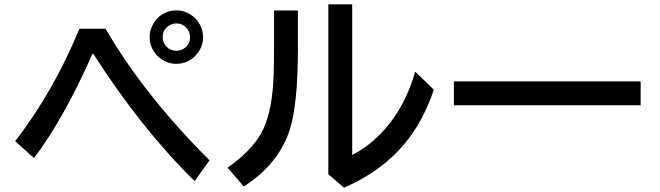

<svg xmlns="http://www.w3.org/2000/svg" viewBox="-20 -827 3040 884"><path d="M49.8 -176.8Q226.1 -404.8 345.7 -694.8H465.8Q644 -388.7 944.8 -88.9L876 6.8Q629.9 -234.9 409.7 -579.1H405.8Q273.4 -280.3 136.7 -99.1ZM792.5 -779.3Q825.2 -779.3 855 -761.2Q884.3 -744.1 900.4 -713.4Q915 -686 915 -656.2Q915 -608.4 880.9 -571.8Q844.7 -533.2 791.5 -533.2Q765.1 -533.2 740.7 -544.4Q710.4 -558.6 691.4 -585.9Q668.9 -618.2 668.9 -656.7Q668.9 -686.5 684.1 -714.4Q699.2 -742.2 724.6 -759.3Q755.4 -779.3 792.5 -779.3ZM792 -719.2Q773.9 -719.2 757.8 -709Q729 -690.9 729 -655.8Q729 -630.9 746.1 -612.8Q764.6 -593.3 792 -593.3Q807.6 -593.3 820.8 -600.1Q855 -617.7 855 -655.8Q855 -682.6 835.9 -701.2Q818.4 -719.2 792 -719.2Z M1241.7 -778.8H1351.6V-601.1Q1351.6 -345.7 1313.5 -228Q1263.2 -72.3 1102.5 31.7L1027.8 -55.2Q1139.2 -133.3 1184.6 -217.3Q1222.7 -288.1 1234.9 -407.2Q1241.7 -474.6 1241.7 -599.1ZM1491.7 -807.1H1601.6V-113.3Q1698.7 -163.6 1772 -256.3Q1852.1 -357.9 1891.6 -497.1L1977.5 -414.1Q1928.7 -269 1843.8 -166.5Q1736.8 -37.1 1563.5 37.1L1491.7 -24.9Z M2069.8 -452.1H2929.7V-342.3H2069.8Z"/></svg>

Font: BIZ UDGothic
Style: Bold
Weight: 700
Monospace: yes
Designer: TypeBank Co., Ltd.
Foundry: Morisawa Inc.
Version: Version 1.05